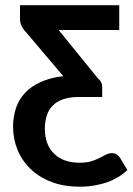

<svg xmlns="http://www.w3.org/2000/svg" viewBox="-20 -533 506 732"><path d="M56.2 -461.9V-513.2H434.6V-418.5H203.6L353.5 -233.9Q369.6 -221.7 369.6 -201.7V-163.1H276.9Q246.1 -163.1 219.7 -154.3Q194.3 -145 180.7 -129.9Q165 -114.3 158.2 -91.8Q150.9 -67.4 150.9 -43.5Q150.9 19 186.5 53.2Q221.2 87.4 283.7 87.4Q310.1 87.4 329.1 81.5Q342.3 77.6 360.4 68.8Q362.8 67.4 371.3 63.2Q379.9 59.1 383.8 56.6Q395.5 50.8 406.7 50.8Q416.5 50.8 424.8 55.7Q432.6 61 437.5 68.4L465.8 115.7Q448.2 131.3 433.1 140.6Q408.7 154.8 392.6 160.6Q369.1 168.9 344.2 173.3Q316.4 178.7 285.6 178.7Q221.7 178.7 175.3 160.2Q128.4 142.6 95.7 110.4Q63 78.6 46.4 37.1Q29.8 -3.4 29.8 -51.3Q29.8 -88.4 41.5 -122.6Q52.2 -154.3 76.7 -180.2Q99.1 -204.1 136.2 -220.7Q171.9 -236.8 221.2 -242.7L80.1 -409.2Q69.3 -419.9 63 -432.6Q56.2 -445.3 56.2 -461.9Z"/></svg>

Font: Lato-SemiBold
Style: Bold
Weight: 500
Designer: Lukasz Dziedzic with Adam Twardoch and Botio Nikoltchev
Foundry: tyPoland Lukasz Dziedzic
Version: ""